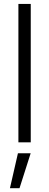

<svg xmlns="http://www.w3.org/2000/svg" viewBox="-20 -748 258 1009"><path d="M141.6 -727.5V0H76.7V-727.5ZM32.2 241.2 74.2 57.6H141.1L82.5 241.2Z"/></svg>

Font: Inter 20pt Light
Style: Regular
Weight: 300
Version: Version 4.001;git-66647c0bb